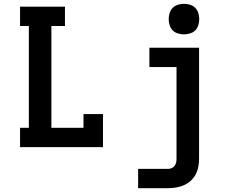

<svg xmlns="http://www.w3.org/2000/svg" viewBox="-20 -770 1240 1005"><path d="M85 0V-101H131V-634H85V-735H320V-634H249V-101H417V-173H519V0ZM703 215V114H859Q869 114 878.5 110Q888 106 894 98Q900 90 902 80Q904 70 904 60V-419H762V-520H1022V60Q1022 82 1018 103Q1014 124 1004 143Q994 162 978 176.5Q962 191 942.5 199.5Q923 208 902 211.5Q881 215 859 215ZM943 -590Q927 -590 911 -595Q895 -600 884 -611Q873 -622 868 -638Q863 -654 863 -670Q863 -686 868 -702Q873 -718 884 -729Q895 -740 911 -745Q927 -750 943 -750Q959 -750 975 -745Q991 -740 1002 -729Q1013 -718 1018 -702Q1023 -686 1023 -670Q1023 -654 1018 -638Q1013 -622 1002 -611Q991 -600 975 -595Q959 -590 943 -590Z"/></svg>

Font: Iosevka Plex Etoile
Style: Bold
Weight: 700
Designer: Belleve Invis
Foundry: Belleve Invis
Version: Version 25.1.1; ttfautohint (v1.8.4)